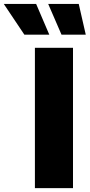

<svg xmlns="http://www.w3.org/2000/svg" viewBox="-134 -975 465 995"><path d="M244.3 -727.3V0H46.9V-727.3ZM-114.3 -954.5H53.3L121.4 -795.5H-7.8ZM274.1 -954.5 310.4 -795.5H184.7L115.8 -954.5Z"/></svg>

Font: Inter P Black
Style: Regular
Weight: 900
Designer: Rasmus Andersson
Foundry: rsms
Version: Version 3.018;git-588b23468